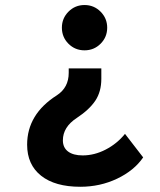

<svg xmlns="http://www.w3.org/2000/svg" viewBox="-20 -547 626 753"><path d="M294.9 185.5Q195.8 185.5 141.1 142.1Q86.4 98.6 86.4 20.5Q86.4 -99.1 203.1 -173.3Q249.5 -203.6 249.5 -261.2V-278.8H377.4V-237.8Q377.4 -187.5 353.8 -152.1Q330.1 -116.7 281.2 -84.5Q226.6 -48.8 226.6 3.4Q226.6 31.7 246.8 47.1Q267.1 62.5 304.2 62.5Q350.1 62.5 394.5 39.6Q439 16.6 470.2 -22L541.5 70.3Q505.9 122.1 439.2 153.8Q372.6 185.5 294.9 185.5ZM311.5 -527.3Q348.6 -527.3 374.5 -501.2Q400.4 -475.1 400.4 -438.5Q400.4 -401.4 374.5 -375.5Q348.6 -349.6 311.5 -349.6Q274.4 -349.6 248.5 -375.5Q222.7 -401.4 222.7 -438.5Q222.7 -475.1 248.5 -501.2Q274.4 -527.3 311.5 -527.3Z"/></svg>

Font: Cascadia Code PL
Style: Bold
Weight: 700
Monospace: yes
Designer: Aaron Bell
Foundry: Saja Typeworks
Version: Version 2404.023; ttfautohint (v1.8.4)